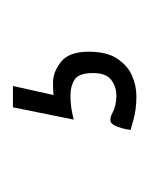

<svg xmlns="http://www.w3.org/2000/svg" viewBox="13 -56 231 297"><g transform="rotate(-90 128.5 92.5)"><path d="M128 188Q108 188 92 183.5Q76 179 76 179Q76 179 77 173Q78 167 80.5 160Q83 153 86 150Q91 145 102.5 151Q114 157 129 157Q143 157 153.5 149Q164 141 164 121Q164 99 154 92.5Q144 86 130 86Q115 86 103.5 88.5Q92 91 92 91L111 -3H144L130 60Q130 60 133.5 59.5Q137 59 149 59Q166 59 181.5 71.5Q197 84 197 114Q197 142 186.5 158Q176 174 160.5 181Q145 188 128 188Z"/></g></svg>

Font: Yanone Kaffeesatz Light
Style: Regular
Weight: 300
Designer: Yanone (Cyrillic: Daniel Pouzeot, Huerta Tipografica, and Cyreal)
Foundry: Yanone
Version: Version 2.003